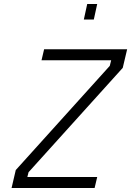

<svg xmlns="http://www.w3.org/2000/svg" viewBox="-20 -942 657 962"><path d="M400 -844 417 -922H467L450 -844ZM188 -640 201 -695H617L595 -602L123 -79L117 -55H467L454 0H38L59 -90L530 -612L537 -640Z"/></svg>

Font: Titillium Web Light
Style: Italic
Weight: 300
Italic angle: -13°
Version: Version 1.002;PS 57.000;hotconv 1.0.70;makeotf.lib2.5.55311